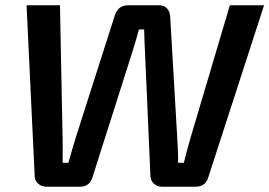

<svg xmlns="http://www.w3.org/2000/svg" viewBox="-20 -710 1024 730"><path d="M984 -690 771 -33Q760 0 723 0H595Q578 0 565.5 -11.5Q553 -23 552 -39L531 -518Q531 -519 529.5 -550.5Q528 -582 528 -598H508Q500 -566 484 -515L331 -34Q320 0 283 0H156Q139 0 126 -11Q113 -22 112 -38L81 -690H208L218 -185Q219 -142 218 -91H240Q245 -111 269 -190L417 -653Q430 -690 467 -690H586Q604 -690 615 -678Q626 -666 627 -648L654 -184Q658 -122 657 -91H679Q688 -129 705 -188L854 -690Z"/></svg>

Font: Exo 2.0 Semi Bold
Style: Italic
Weight: 600
Italic angle: -8°
Designer: Natanael Gama
Version: Version 1.001;PS 001.001;hotconv 1.0.70;makeotf.lib2.5.58329